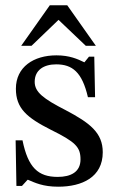

<svg xmlns="http://www.w3.org/2000/svg" viewBox="-20 -694 434 725"><path d="M39 -164 42 8H63L84 -15H86C112 -4 142 11 200 11C290 11 368 -25 368 -119C368 -193 319 -230 228 -278C144 -321 111 -346 111 -385C111 -430 146 -451 192 -451C253 -451 290 -422 312 -327H339L336 -480H316L299 -459H298C273 -471 243 -485 193 -485C107 -485 40 -441 40 -359C40 -285 81 -250 172 -204C265 -158 284 -139 284 -92C284 -45 248 -26 198 -26C124 -26 86 -61 65 -164ZM342 -521 234 -674H168L60 -521H99L201 -619L304 -521Z"/></svg>

Font: STIX Two Math
Style: Regular
Weight: 400
Designer: Ross Mills, John Hudson & Paul Hanslow, Tiro Typeworks Ltd; with portions MicroPress Inc., with additions and correction
Foundry: Tiro Typeworks Ltd
Version: Version 2.02 b142